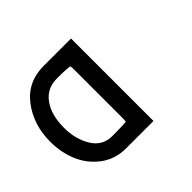

<svg xmlns="http://www.w3.org/2000/svg" viewBox="-150 -913 1136 1136"><g transform="rotate(-45 418.0 -345.0)"><path d="M35 -345Q35 -486 112.5 -588Q190 -690 325 -690H554V0H324Q234 0 166.5 -51Q99 -102 67 -179Q35 -256 35 -345ZM151 -346Q151 -249 194.5 -179Q238 -109 318 -109H332Q423 -109 436 -114Q437 -123 437 -144V-545Q437 -567 435 -576Q415 -582 328 -582Q244 -582 197.5 -517.5Q151 -453 151 -346Z"/></g></svg>

Font: Coval
Style: Medium
Weight: 500
Foundry: Context Ltd
Version: Version 001.000